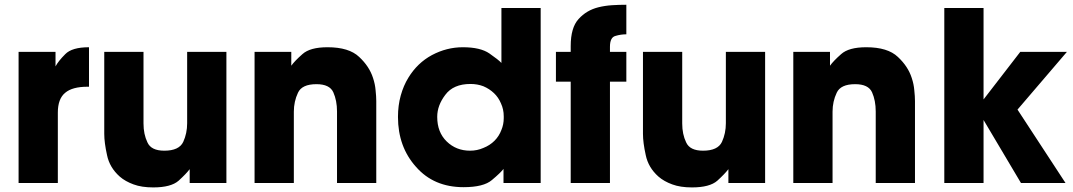

<svg xmlns="http://www.w3.org/2000/svg" viewBox="-20 -774 4538 812"><path d="M58.6 0Q100.6 0 224.6 0Q224.6 -74.2 224.6 -297.9Q224.6 -356.4 255.9 -381.8Q286.1 -407.2 349.6 -407.2Q351.6 -407.2 356.4 -407.2Q356.4 -449.2 356.4 -574.2Q284.2 -574.2 255.9 -544.9Q226.6 -515.6 214.8 -493.2Q214.8 -513.7 214.8 -554.7Q175.8 -554.7 58.6 -554.7Q58.6 -520.5 58.6 -416Q58.6 -311.5 58.6 0Z M937.5 -554.7Q895.5 -554.7 771.5 -554.7Q771.5 -479.5 771.5 -252.9Q771.5 -210 754.9 -173.8Q737.3 -136.7 674.8 -136.7Q619.1 -136.7 603.5 -171.9Q586.9 -206.1 586.9 -252Q586.9 -352.5 586.9 -554.7Q545.9 -554.7 420.9 -554.7Q420.9 -545.9 420.9 -516.6Q420.9 -439.5 420.9 -208Q420.9 -170.9 432.6 -118.2Q443.4 -65.4 486.3 -27.3Q509.8 -6.8 544.9 5.9Q579.1 18.6 627.9 18.6Q703.1 18.6 735.4 -9.8Q767.6 -39.1 782.2 -58.6Q782.2 -39.1 782.2 0Q821.3 0 937.5 0Q937.5 -138.7 937.5 -554.7Z M1056.6 0Q1098.6 0 1222.7 0Q1222.7 -75.2 1222.7 -301.8Q1222.7 -344.7 1240.2 -381.8Q1256.8 -418 1318.4 -418Q1374 -418 1389.6 -383.8Q1405.3 -348.6 1405.3 -302.7Q1405.3 -202.1 1405.3 0Q1446.3 0 1571.3 0Q1571.3 -86.9 1571.3 -346.7Q1571.3 -366.2 1568.4 -392.6Q1566.4 -418 1557.6 -444.3Q1542 -493.2 1499 -533.2Q1456.1 -574.2 1365.2 -574.2Q1291 -574.2 1258.8 -544.9Q1226.6 -516.6 1211.9 -496.1Q1211.9 -515.6 1211.9 -554.7Q1172.9 -554.7 1056.6 -554.7Q1056.6 -520.5 1056.6 -416Q1056.6 -311.5 1056.6 0Z M2266.6 -740.2Q2225.6 -740.2 2100.6 -740.2Q2100.6 -697.3 2100.6 -568.4Q2100.6 -552.7 2100.6 -507.8Q2087.9 -521.5 2049.8 -547.9Q2011.7 -574.2 1937.5 -574.2Q1869.1 -574.2 1806.6 -541Q1745.1 -507.8 1707 -445.3Q1686.5 -412.1 1674.8 -370.1Q1663.1 -328.1 1663.1 -279.3Q1663.1 -153.3 1739.3 -68.4Q1814.5 17.6 1940.4 17.6Q2025.4 17.6 2060.5 -12.7Q2096.7 -43 2109.4 -59.6Q2109.4 -40 2109.4 0Q2148.4 0 2266.6 0Q2266.6 -184.6 2266.6 -740.2ZM1829.1 -280.3Q1829.1 -328.1 1863.3 -373Q1897.5 -418.9 1969.7 -418.9Q1999 -418.9 2024.4 -409.2Q2049.8 -398.4 2069.3 -379.9Q2087.9 -362.3 2098.6 -336.9Q2110.4 -311.5 2110.4 -282.2Q2110.4 -278.3 2110.4 -274.4Q2110.4 -248 2100.6 -224.6Q2090.8 -198.2 2071.3 -178.7Q2051.8 -159.2 2024.4 -148.4Q1998 -136.7 1967.8 -136.7Q1909.2 -136.7 1869.1 -175.8Q1829.1 -214.8 1829.1 -279.3Q1829.1 -279.3 1829.1 -280.3Z M2393.6 0Q2434.6 0 2559.6 0Q2559.6 -107.4 2559.6 -428.7Q2576.2 -428.7 2628.9 -428.7Q2628.9 -460.9 2628.9 -554.7Q2611.3 -554.7 2559.6 -554.7Q2559.6 -560.5 2559.6 -576.2Q2559.6 -616.2 2583 -622.1Q2605.5 -628.9 2628.9 -628.9Q2628.9 -670.9 2628.9 -753.9Q2598.6 -753.9 2568.4 -752Q2538.1 -750 2510.7 -743.2Q2460 -730.5 2426.8 -693.4Q2393.6 -657.2 2393.6 -579.1Q2393.6 -571.3 2393.6 -554.7Q2377.9 -554.7 2331.1 -554.7Q2331.1 -545.9 2331.1 -519.5Q2331.1 -497.1 2331.1 -428.7Q2346.7 -428.7 2393.6 -428.7Q2393.6 -321.3 2393.6 0Z M3215.8 -554.7Q3173.8 -554.7 3049.8 -554.7Q3049.8 -479.5 3049.8 -252.9Q3049.8 -210 3033.2 -173.8Q3015.6 -136.7 2953.1 -136.7Q2897.5 -136.7 2881.8 -171.9Q2865.2 -206.1 2865.2 -252Q2865.2 -352.5 2865.2 -554.7Q2824.2 -554.7 2699.2 -554.7Q2699.2 -545.9 2699.2 -516.6Q2699.2 -439.5 2699.2 -208Q2699.2 -170.9 2710.9 -118.2Q2721.7 -65.4 2764.6 -27.3Q2788.1 -6.8 2823.2 5.9Q2857.4 18.6 2906.2 18.6Q2981.4 18.6 3013.7 -9.8Q3045.9 -39.1 3060.5 -58.6Q3060.5 -39.1 3060.5 0Q3099.6 0 3215.8 0Q3215.8 -138.7 3215.8 -554.7Z M3335 0Q3377 0 3501 0Q3501 -75.2 3501 -301.8Q3501 -344.7 3518.6 -381.8Q3535.2 -418 3596.7 -418Q3652.3 -418 3668 -383.8Q3683.6 -348.6 3683.6 -302.7Q3683.6 -202.1 3683.6 0Q3724.6 0 3849.6 0Q3849.6 -86.9 3849.6 -346.7Q3849.6 -366.2 3846.7 -392.6Q3844.7 -418 3835.9 -444.3Q3820.3 -493.2 3777.3 -533.2Q3734.4 -574.2 3643.6 -574.2Q3569.3 -574.2 3537.1 -544.9Q3504.9 -516.6 3490.2 -496.1Q3490.2 -515.6 3490.2 -554.7Q3451.2 -554.7 3335 -554.7Q3335 -520.5 3335 -416Q3335 -311.5 3335 0Z M3973.6 0Q4014.6 0 4139.6 0Q4139.6 -66.4 4139.6 -266.6Q4178.7 -200.2 4297.9 0Q4345.7 0 4486.3 0Q4435.5 -78.1 4283.2 -310.5Q4335.9 -372.1 4492.2 -554.7Q4443.4 -554.7 4294.9 -554.7Q4255.9 -504.9 4139.6 -353.5Q4139.6 -450.2 4139.6 -740.2Q4097.7 -740.2 3973.6 -740.2Q3973.6 -693.4 3973.6 -554.7Q3973.6 -416 3973.6 0Z"/></svg>

Font: Avakin
Style: Bold
Weight: 700
Designer: Herb Lubalin, Tom Carnase, Ed Benguiat, Adobe Type Staff
Version: Version 1.0